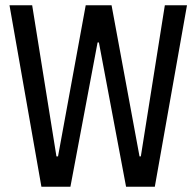

<svg xmlns="http://www.w3.org/2000/svg" viewBox="-20 -708 744 728"><path d="M137 0 16 -688H102L194 -115H200L305 -688H403L509 -115H514L605 -688H689L567 0H458L355 -547H350L247 0Z"/></svg>

Font: Saira Condensed Medium
Style: Regular
Weight: 500
Width: 3
Designer: Hector Gatti with collaboration of the Omnibus-Type team
Foundry: Omnibus-Type
Version: Version 1.101